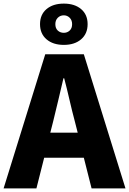

<svg xmlns="http://www.w3.org/2000/svg" viewBox="-28 -1045 716 1065"><path d="M-8 0 223 -744H437L668 0H480L437 -170H217L174 0ZM194 -911Q194 -964 230 -994.5Q266 -1025 326 -1025Q386 -1025 422 -994.5Q458 -964 458 -911Q458 -858 422 -827Q386 -796 326 -796Q266 -796 230 -827Q194 -858 194 -911ZM251 -309H403L387 -372Q372 -428 357.5 -491Q343 -554 328 -611H324Q310 -552 295.5 -490Q281 -428 267 -372ZM279 -911Q279 -888 292.5 -875.5Q306 -863 326 -863Q345 -863 358.5 -875.5Q372 -888 372 -911Q372 -933 358.5 -946.5Q345 -960 326 -960Q306 -960 292.5 -946.5Q279 -933 279 -911Z"/></svg>

Font: Kinto Sans Black
Style: Regular
Weight: 900
Designer: Authors: Ryoko NISHIZUKA  (kana & ideographs); Paul D. Hunt (Latin, Greek & Cyrillic); Wenlong ZHANG  (bopomofo); Sandol
Foundry: Adobe Systems Incorporated, ookami Inc.
Version: Version 0.001